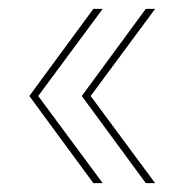

<svg xmlns="http://www.w3.org/2000/svg" viewBox="-20 -481 419 432"><path d="M66 -265 211 -69H190L46 -265L190 -461H211ZM184 -265 329 -69H308L164 -265L308 -461H329Z"/></svg>

Font: Work Sans Thin
Style: Regular
Weight: 260
Designer: Wei Huang
Foundry: Wei Huang
Version: Version 1.500